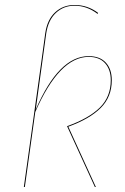

<svg xmlns="http://www.w3.org/2000/svg" viewBox="-20 -753 504 773"><path d="M255 -243 366 0H362L250 -245Q337 -276 381.5 -319.5Q426 -363 426 -430Q426 -473 403 -498.5Q380 -524 337 -524Q219 -524 122 -302L80 0H76L148 -516L162 -618Q170 -674 202 -703.5Q234 -733 280 -733Q333 -733 375 -701L373 -697Q330 -730 280 -730Q236 -730 205 -701Q174 -672 166 -618L152 -516L124 -312Q217 -527 337 -527Q382 -527 406 -501Q430 -475 430 -430Q430 -363 385.5 -318.5Q341 -274 255 -243Z"/></svg>

Font: Fira Sans Condensed Four
Style: Italic
Weight: 100
Width: 3
Italic angle: -8°
Designer: bBox Type GmbH & Carrois Corporate GbR & Edenspiekermann AG
Foundry: bBox Type GmbH & Carrois Corporate GbR & Edenspiekermann AG
Version: Version 4.301